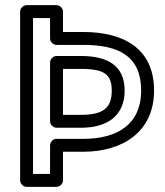

<svg xmlns="http://www.w3.org/2000/svg" viewBox="-20 -699 640 744"><path d="M108 -25V-629H174V-550C174 -535 188 -525 199 -525H303C441 -525 527 -481 527 -348C527 -219 437 -161 303 -161H199C184 -161 174 -147 174 -136V-25ZM58 0C58 11 68 25 83 25H199C210 25 224 15 224 0V-111H303C451 -111 577 -185 577 -348C577 -517 451 -575 303 -575H224V-654C224 -665 214 -679 199 -679H83C72 -679 58 -669 58 -654ZM199 -204H294C399 -204 463 -253 463 -348C463 -447 394 -482 294 -482H199C184 -482 174 -468 174 -457V-229C174 -214 188 -204 199 -204ZM224 -254V-432H294C384 -432 413 -411 413 -348C413 -283 383 -254 294 -254Z"/></svg>

Font: Falling Sky
Style: Ou
Weight: 400
Designer: Paul D. Hunt
Foundry: Adobe Systems Incorporated
Version: Version 1.02